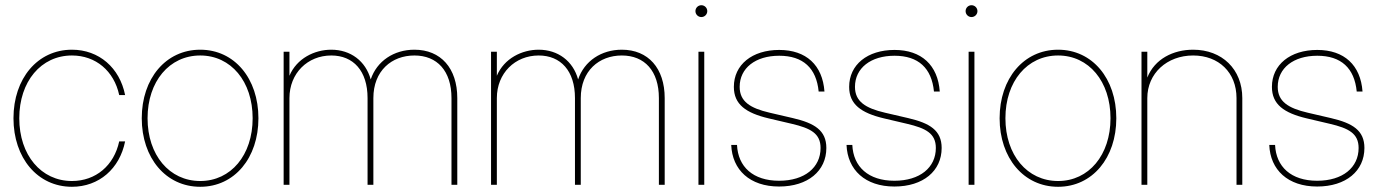

<svg xmlns="http://www.w3.org/2000/svg" viewBox="-20 -716 5346 744"><path d="M258.8 7.8C363.8 7.8 443.8 -62.5 464.8 -168H441.9C421.9 -74.7 351.1 -14.6 258.8 -14.6C139.2 -14.6 54.7 -115.2 54.7 -257.8C54.7 -400.4 139.2 -501 258.8 -501C351.1 -501 421.9 -440.9 441.9 -347.7H464.8C443.8 -453.1 363.8 -523.4 258.8 -523.4C125.5 -523.4 32.2 -411.6 32.2 -257.8C32.2 -104 125.5 7.8 258.8 7.8Z M755.9 7.8C888.7 7.8 981.4 -104 981.4 -257.8C981.4 -411.6 888.7 -523.4 755.9 -523.4C622.6 -523.4 529.3 -411.6 529.3 -257.8C529.3 -104 622.6 7.8 755.9 7.8ZM755.9 -14.6C636.2 -14.6 551.8 -115.2 551.8 -257.8C551.8 -400.4 636.2 -501 755.9 -501C875 -501 959 -400.4 959 -257.8C959 -115.2 875 -14.6 755.9 -14.6Z M1079.1 0H1101.6V-335.9C1101.6 -432.1 1171.9 -501 1263.7 -501C1349.1 -501 1404.3 -441.4 1404.3 -335.9V0H1426.8V-335.9C1426.8 -441.4 1497.6 -501 1585.9 -501C1673.8 -501 1729.5 -441.4 1729.5 -335.9V0H1752V-335.9C1752 -451.7 1688 -523.4 1585.9 -523.4C1506.3 -523.4 1440.4 -479.5 1416.5 -408.2C1397 -479.5 1338.4 -523.4 1263.7 -523.4C1198.7 -523.4 1129.9 -489.7 1101.6 -422.4V-515.6H1079.1Z M1882.8 0H1905.3V-335.9C1905.3 -432.1 1975.6 -501 2067.4 -501C2152.8 -501 2208 -441.4 2208 -335.9V0H2230.5V-335.9C2230.5 -441.4 2301.3 -501 2389.6 -501C2477.5 -501 2533.2 -441.4 2533.2 -335.9V0H2555.7V-335.9C2555.7 -451.7 2491.7 -523.4 2389.6 -523.4C2310.1 -523.4 2244.1 -479.5 2220.2 -408.2C2200.7 -479.5 2142.1 -523.4 2067.4 -523.4C2002.4 -523.4 1933.6 -489.7 1905.3 -422.4V-515.6H1882.8Z M2686.5 0H2709V-515.6H2686.5ZM2697.8 -649.9C2710.4 -649.9 2720.7 -660.2 2720.7 -672.9C2720.7 -685.5 2710.4 -695.8 2697.8 -695.8C2685.1 -695.8 2674.8 -685.5 2674.8 -672.9C2674.8 -660.2 2685.1 -649.9 2697.8 -649.9Z M2999 6.8C3110.8 6.8 3182.1 -53.7 3182.1 -142.6C3182.1 -210.9 3136.2 -238.8 3052.7 -258.3L2962.4 -279.3C2886.7 -296.9 2846.2 -322.8 2846.2 -379.4C2846.2 -452.1 2907.2 -500 2999.5 -500C3091.8 -500 3143.6 -452.1 3152.3 -361.3H3174.8C3167.5 -463.4 3104 -522.5 2999.5 -522.5C2894.5 -522.5 2823.7 -465.3 2823.7 -379.4C2823.7 -311.5 2870.1 -278.3 2958.5 -257.3L3047.9 -236.3C3120.6 -219.2 3159.7 -199.2 3159.7 -142.6C3159.7 -66.9 3098.1 -15.6 2999 -15.6C2897.9 -15.6 2839.8 -69.8 2835.9 -154.3H2813.5C2817.4 -57.6 2885.7 6.8 2999 6.8Z M3445.8 6.8C3557.6 6.8 3628.9 -53.7 3628.9 -142.6C3628.9 -210.9 3583 -238.8 3499.5 -258.3L3409.2 -279.3C3333.5 -296.9 3293 -322.8 3293 -379.4C3293 -452.1 3354 -500 3446.3 -500C3538.6 -500 3590.3 -452.1 3599.1 -361.3H3621.6C3614.3 -463.4 3550.8 -522.5 3446.3 -522.5C3341.3 -522.5 3270.5 -465.3 3270.5 -379.4C3270.5 -311.5 3316.9 -278.3 3405.3 -257.3L3494.6 -236.3C3567.4 -219.2 3606.4 -199.2 3606.4 -142.6C3606.4 -66.9 3544.9 -15.6 3445.8 -15.6C3344.7 -15.6 3286.6 -69.8 3282.7 -154.3H3260.3C3264.2 -57.6 3332.5 6.8 3445.8 6.8Z M3733.4 0H3755.9V-515.6H3733.4ZM3744.6 -649.9C3757.3 -649.9 3767.6 -660.2 3767.6 -672.9C3767.6 -685.5 3757.3 -695.8 3744.6 -695.8C3731.9 -695.8 3721.7 -685.5 3721.7 -672.9C3721.7 -660.2 3731.9 -649.9 3744.6 -649.9Z M4080.1 7.8C4212.9 7.8 4305.7 -104 4305.7 -257.8C4305.7 -411.6 4212.9 -523.4 4080.1 -523.4C3946.8 -523.4 3853.5 -411.6 3853.5 -257.8C3853.5 -104 3946.8 7.8 4080.1 7.8ZM4080.1 -14.6C3960.4 -14.6 3876 -115.2 3876 -257.8C3876 -400.4 3960.4 -501 4080.1 -501C4199.2 -501 4283.2 -400.4 4283.2 -257.8C4283.2 -115.2 4199.2 -14.6 4080.1 -14.6Z M4425.8 -335.9C4425.8 -431.6 4502 -501 4603.5 -501C4702.6 -501 4771.5 -435.1 4771.5 -335.9V0H4793.9V-335.9C4793.9 -447.8 4715.3 -523.4 4603.5 -523.4C4526.4 -523.4 4454.6 -487.8 4425.8 -415.5V-515.6H4403.3V0H4425.8Z M5084 6.8C5195.8 6.8 5267.1 -53.7 5267.1 -142.6C5267.1 -210.9 5221.2 -238.8 5137.7 -258.3L5047.4 -279.3C4971.7 -296.9 4931.2 -322.8 4931.2 -379.4C4931.2 -452.1 4992.2 -500 5084.5 -500C5176.8 -500 5228.5 -452.1 5237.3 -361.3H5259.8C5252.4 -463.4 5189 -522.5 5084.5 -522.5C4979.5 -522.5 4908.7 -465.3 4908.7 -379.4C4908.7 -311.5 4955.1 -278.3 5043.5 -257.3L5132.8 -236.3C5205.6 -219.2 5244.6 -199.2 5244.6 -142.6C5244.6 -66.9 5183.1 -15.6 5084 -15.6C4982.9 -15.6 4924.8 -69.8 4920.9 -154.3H4898.4C4902.3 -57.6 4970.7 6.8 5084 6.8Z"/></svg>

Font: Raveo Display Display Thin
Style: Regular
Weight: 100
Designer: Jakub Foglar, Rasmus Andersson (Inter)
Foundry: Jakubfoglar.com
Version: Version 1.100;Glyphs 3.2.3 (3260)